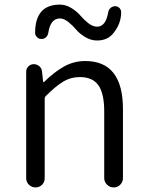

<svg xmlns="http://www.w3.org/2000/svg" viewBox="-20 -821 644 841"><path d="M94.7 -40V-506.8Q94.7 -520.5 104.5 -530.3Q114.3 -540 127.9 -540Q141.6 -540 152.3 -530.8Q163.1 -521.5 164.1 -506.8L168.9 -462.9Q168.9 -460.9 170.4 -460.9Q171.9 -460.9 172.9 -461.9Q217.8 -505.9 260.7 -529.8Q303.7 -553.7 353.5 -553.7Q518.6 -553.7 518.6 -342.8V-41Q518.6 -24.4 506.8 -12.2Q495.1 0 478 0Q460.9 0 448.7 -12.2Q436.5 -24.4 436.5 -41V-333Q436.5 -411.1 411.1 -447.3Q385.7 -483.4 330.1 -483.4Q290 -483.4 256.8 -463.4Q223.6 -443.4 180.7 -400.4Q175.8 -395.5 175.8 -387.7V-40Q175.8 -23.4 164.1 -11.7Q152.3 0 135.7 0Q119.1 0 106.9 -11.7Q94.7 -23.4 94.7 -40ZM405.3 -643.6Q377.9 -643.6 353 -658.7Q328.1 -673.8 313 -691.9Q297.9 -710 278.8 -725.1Q259.8 -740.2 242.2 -740.2Q201.2 -740.2 191.4 -676.8Q189.5 -665 180.7 -657.2Q171.9 -649.4 160.2 -650.4Q148.4 -650.4 140.6 -660.2Q133.8 -667 133.8 -676.8Q133.8 -800.8 242.2 -800.8Q268.6 -800.8 293 -785.6Q317.4 -770.5 332.5 -752.4Q347.7 -734.4 367.2 -719.2Q386.7 -704.1 405.3 -704.1Q443.4 -704.1 454.1 -767.6Q456.1 -779.3 464.8 -786.6Q473.6 -793.9 485.4 -793.9Q497.1 -793 504.9 -784.2Q510.7 -776.4 510.7 -767.6Q510.7 -717.8 477.5 -676.8Q452.1 -643.6 405.3 -643.6Z"/></svg>

Font: Gen Jyuu Gothic P Normal
Style: Regular
Weight: 300
Designer: [Source Han Sans]
Ryoko NISHIZUKA  (kana & ideographs); Paul D. Hunt (Latin, Greek & Cyrillic); Wenlong ZHANG  (bopomofo
Version: Version 1.002.20150607